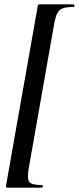

<svg xmlns="http://www.w3.org/2000/svg" viewBox="-20 -745 362 882"><path d="M14 117Q9 117 8 115Q7 113 8 106L153 -715Q154 -722 156 -723.5Q158 -725 163 -725Q203 -725 247.5 -725Q292 -725 318 -725Q322 -725 322 -719Q322 -713 318 -713Q286 -713 269 -707Q252 -701 244 -686Q236 -671 230 -642L111 34Q104 77 115 91Q126 105 172 105Q177 105 177 111Q177 117 172 117Q146 117 100.5 117Q55 117 14 117Z"/></svg>

Font: Cormorant Infant Light
Style: Bold Italic
Weight: 700
Italic angle: -10°
Version: Version 4.001